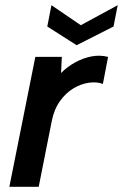

<svg xmlns="http://www.w3.org/2000/svg" viewBox="-20 -719 473 739"><path d="M116 -500H218L215 -438Q240 -463 270.5 -479.5Q301 -496 333 -502Q365 -508 396 -500L376 -396Q352 -405 321.5 -400.5Q291 -396 262 -378.5Q233 -361 210.5 -329.5Q188 -298 179 -252L129 0H16ZM433 -699 417 -617 275 -545 162 -617 178 -699 291 -622Z"/></svg>

Font: Albert Sans SemiBold
Style: Italic
Weight: 600
Italic angle: -11.25°
Designer: Andreas Rasmussen
Foundry: a.Foundry
Version: Version 1.025